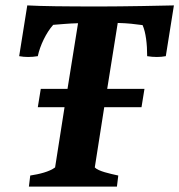

<svg xmlns="http://www.w3.org/2000/svg" viewBox="-20 -691 664 711"><path d="M352 -667C218 -667 134 -668 81 -671L51 -483C62 -481 73 -480 84 -480C96 -480 108 -481 120 -483C128 -522 151 -570 177 -599C206 -601 230 -604 269 -605L230 -362H131L120 -294H219L184 -71C163 -55 125 -46 92 -41L87 0H413L418 -41C386 -48 344 -57 331 -71L366 -294H504L515 -362H377L416 -606C455 -605 478 -602 508 -598C520 -571 525 -528 525 -483C537 -481 549 -480 561 -480C572 -480 583 -481 594 -483L624 -671C591 -670 433 -667 352 -667Z"/></svg>

Font: Caladea
Style: Bold Italic
Weight: 700
Italic angle: -9°
Designer: Carolina Giovagnoli and Andres Torresi
Foundry: Carolina Giovagnoli & Andres Torresi
Version: Version 1.001;hotconv 1.0.109;makeotfexe 2.5.65596